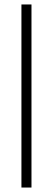

<svg xmlns="http://www.w3.org/2000/svg" viewBox="-20 -740 237 860"><path d="M76 100V-720H121V100Z"/></svg>

Font: DM Sans 24pt ExtraLight
Style: Regular
Weight: 250
Designer: Colophon Foundry, Jonny Pinhorn
Foundry: Colophon Foundry
Version: Version 4.004;gftools[0.9.30]